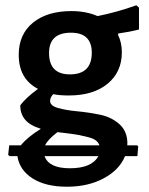

<svg xmlns="http://www.w3.org/2000/svg" viewBox="-20 -514 564 728"><path d="M16 78 11 73 15 37H59Q84 6 134 -25V-26Q56 -49 57 -115Q79 -144 124 -177Q51 -215 51 -306Q51 -384 105 -428Q159 -472 251 -472Q306 -472 350 -453Q421 -467 497 -494L507 -485V-402Q476 -394 429 -387L427 -383Q442 -353 442 -316Q442 -241 388 -196.5Q334 -152 241 -152Q204 -152 182 -157Q170 -145 170 -131Q170 -113 200 -104.5Q230 -96 273 -92Q316 -88 359.5 -79Q403 -70 433 -43Q463 -16 463 30Q463 35 462 37H500L504 41L501 78H454Q433 130 373.5 162Q314 194 234 194Q153 194 103.5 162.5Q54 131 46 78ZM245 -232Q328 -232 328 -314Q328 -390 249 -390Q166 -390 166 -313Q166 -232 245 -232ZM151 37H357Q353 26 343.5 18.5Q334 11 314 6Q294 1 282 -1.5Q270 -4 239 -8Q208 -12 198 -13Q162 14 151 37ZM245 124Q328 124 353 78H149Q165 124 245 124Z"/></svg>

Font: Alegreya Sans
Style: Bold
Weight: 700
Designer: Juan Pablo del Peral
Foundry: Huerta Tipografica
Version: Version 2.007